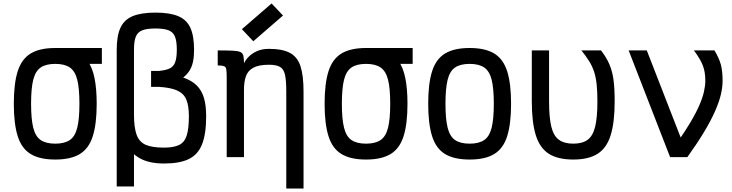

<svg xmlns="http://www.w3.org/2000/svg" viewBox="-20 -910 4240 1112"><path d="M300 14Q210 14 157.5 -18Q105 -50 82.5 -121.5Q60 -193 60 -309Q60 -426 82.5 -497Q105 -568 157.5 -600Q210 -632 300 -632Q368 -632 414 -614Q460 -596 487.5 -557.5Q515 -519 527.5 -457.5Q540 -396 540 -309Q540 -193 517.5 -121.5Q495 -50 442.5 -18Q390 14 300 14ZM300 -78Q354 -78 384.5 -99Q415 -120 427.5 -170.5Q440 -221 440 -309Q440 -398 427.5 -448Q415 -498 384.5 -519Q354 -540 300 -540Q246 -540 215.5 -519Q185 -498 172.5 -448Q160 -398 160 -309Q160 -221 172.5 -170.5Q185 -120 215.5 -99Q246 -78 300 -78ZM300 -540V-632H570V-540Z M656 170V-622Q656 -702 677.5 -749Q699 -796 748.5 -816.5Q798 -837 880 -837Q963 -837 1012 -816.5Q1061 -796 1082.5 -749Q1104 -702 1104 -622Q1104 -583 1098 -553.5Q1092 -524 1078 -501.5Q1064 -479 1041 -461Q1090 -444 1119 -415.5Q1148 -387 1161 -343.5Q1174 -300 1174 -236Q1174 -135 1150.5 -75Q1127 -15 1074 11Q1021 37 930 37Q843 37 788.5 6Q734 -25 705.5 -84Q677 -143 666.5 -228.5Q656 -314 656 -422L756 -247Q756 -172 771 -130Q786 -88 823.5 -71.5Q861 -55 930 -55Q986 -55 1017.5 -70.5Q1049 -86 1061.5 -125.5Q1074 -165 1074 -236Q1074 -298 1059 -333.5Q1044 -369 1006 -386Q968 -403 899 -407H855V-499H899Q941 -503 963.5 -514Q986 -525 995 -551Q1004 -577 1004 -622Q1004 -671 993.5 -697.5Q983 -724 956.5 -734.5Q930 -745 880 -745Q831 -745 804 -734.5Q777 -724 766.5 -697.5Q756 -671 756 -622V170Z M1638 182V-380Q1638 -442 1631 -475.5Q1624 -509 1602.5 -522Q1581 -535 1538 -535Q1479 -535 1447.5 -518Q1416 -501 1404.5 -469Q1393 -437 1393 -391V0H1293V-463L1393 -543Q1401 -561 1419.5 -580.5Q1438 -600 1467.5 -613.5Q1497 -627 1538 -627Q1616 -627 1659.5 -603.5Q1703 -580 1720.5 -526Q1738 -472 1738 -380V182ZM1293 -463Q1293 -494 1290.5 -508.5Q1288 -523 1277 -527Q1266 -531 1241 -531V-618Q1297 -618 1328 -616.5Q1359 -615 1372.5 -608.5Q1386 -602 1389.5 -586.5Q1393 -571 1393 -543ZM1447 -671 1381 -741 1553 -890 1619 -820Z M2100 14Q2010 14 1957.5 -18Q1905 -50 1882.5 -121.5Q1860 -193 1860 -309Q1860 -426 1882.5 -497Q1905 -568 1957.5 -600Q2010 -632 2100 -632Q2168 -632 2214 -614Q2260 -596 2287.5 -557.5Q2315 -519 2327.5 -457.5Q2340 -396 2340 -309Q2340 -193 2317.5 -121.5Q2295 -50 2242.5 -18Q2190 14 2100 14ZM2100 -78Q2154 -78 2184.5 -99Q2215 -120 2227.5 -170.5Q2240 -221 2240 -309Q2240 -398 2227.5 -448Q2215 -498 2184.5 -519Q2154 -540 2100 -540Q2046 -540 2015.5 -519Q1985 -498 1972.5 -448Q1960 -398 1960 -309Q1960 -221 1972.5 -170.5Q1985 -120 2015.5 -99Q2046 -78 2100 -78ZM2100 -540V-632H2370V-540Z M2700 14Q2610 14 2557.5 -18Q2505 -50 2482.5 -121.5Q2460 -193 2460 -309Q2460 -426 2482.5 -497Q2505 -568 2557.5 -600Q2610 -632 2700 -632Q2790 -632 2842.5 -600Q2895 -568 2917.5 -497Q2940 -426 2940 -309Q2940 -193 2917.5 -121.5Q2895 -50 2842.5 -18Q2790 14 2700 14ZM2700 -78Q2754 -78 2784.5 -99Q2815 -120 2827.5 -170.5Q2840 -221 2840 -309Q2840 -398 2827.5 -448Q2815 -498 2784.5 -519Q2754 -540 2700 -540Q2646 -540 2615.5 -519Q2585 -498 2572.5 -448Q2560 -398 2560 -309Q2560 -221 2572.5 -170.5Q2585 -120 2615.5 -99Q2646 -78 2700 -78Z M3300 14Q3211 14 3158.5 -19.5Q3106 -53 3083 -127.5Q3060 -202 3060 -324V-618H3160V-324Q3160 -230 3173 -176.5Q3186 -123 3217 -100.5Q3248 -78 3300 -78Q3353 -78 3383.5 -100.5Q3414 -123 3427 -176.5Q3440 -230 3440 -324Q3440 -381 3435.5 -422.5Q3431 -464 3420.5 -495.5Q3410 -527 3392 -556Q3374 -585 3347 -618H3461Q3491 -579 3508.5 -539.5Q3526 -500 3533 -449.5Q3540 -399 3540 -324Q3540 -202 3517 -127.5Q3494 -53 3441.5 -19.5Q3389 14 3300 14Z M3861 0 3621 -618H3726L3961 -14V0ZM3961 0 3904 -87Q3949 -151 3980 -203.5Q4011 -256 4030 -299.5Q4049 -343 4057 -378.5Q4065 -414 4065 -443Q4065 -492 4051 -529.5Q4037 -567 3999 -618H4118Q4145 -573 4155 -535.5Q4165 -498 4165 -443Q4165 -404 4154.5 -360.5Q4144 -317 4120.5 -264Q4097 -211 4058 -146Q4019 -81 3961 0Z"/></svg>

Font: Victor Mono Thin
Style: Regular
Weight: 100
Monospace: yes
Designer: Rune Bjørnerås
Version: Version 1.561;gftools[0.9.30]